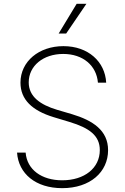

<svg xmlns="http://www.w3.org/2000/svg" viewBox="-20 -982 661 1014"><path d="M497.2 -545.5H540.8C534.8 -657 445 -738.3 315 -738.3C185.7 -738.3 88.1 -657.7 88.1 -545.5C88.1 -456.7 149.1 -398.1 263.1 -363.3L348 -337.7C452.1 -306.1 507.1 -265.6 507.1 -189.3C507.1 -94.1 425.8 -29.8 308.6 -29.8C199.9 -29.8 122.5 -85.9 115.4 -176.1H70C77.8 -65 168 11.7 308.6 11.7C456.3 11.7 550.8 -73.5 550.8 -188.9C550.8 -294 469.1 -346.2 360.4 -378.9L280.9 -402.3C193.2 -428.6 131.7 -471.6 131.7 -546.9C131.7 -633.9 207.7 -697.1 313.9 -697.1C418.3 -697.1 489.7 -635.7 497.2 -545.5ZM289.8 -805H329.5L436.4 -962H384.9Z"/></svg>

Font: Karasuma Gothic
Style: Thin
Weight: 200
Designer: Rasmus Andersson / Ryoko Ishizuka
Foundry: rsms
Version: Version 1.00